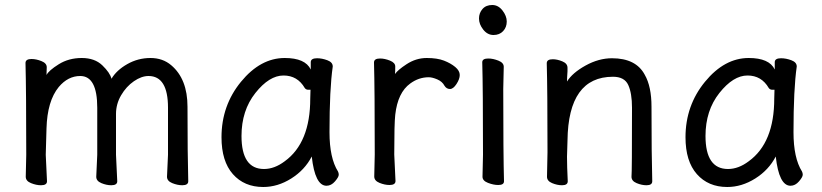

<svg xmlns="http://www.w3.org/2000/svg" viewBox="-20 -724 3287 768"><path d="M144 17Q125 17 104 8.5Q83 0 83 -17L85 -105Q85 -356 82 -472Q82 -488 106 -488Q125 -488 146 -479.5Q167 -471 167 -455L166 -424Q175 -442 215 -467Q255 -492 307 -492Q359 -492 389.5 -462.5Q420 -433 426 -409Q446 -443 489 -467.5Q532 -492 582 -492Q631 -492 665 -463Q730 -408 730 -297Q730 -105 733 1Q733 17 709 17Q690 17 669 8.5Q648 0 648 -17L652 -105V-293Q652 -420 574 -420Q546 -420 515.5 -399Q485 -378 464.5 -343Q444 -308 444 -268V-105L449 1Q449 17 425 17Q406 17 385.5 8.5Q365 0 365 -17L369 -105V-293Q369 -420 301 -420Q252 -420 215 -376Q169 -320 166 -210L163 -105L168 1Q168 17 144 17Z M1033 24Q957 24 911.5 -27.5Q866 -79 866 -175Q866 -302 944 -397Q1022 -492 1119 -492Q1201 -492 1223 -446V-475Q1223 -491 1248 -491Q1268 -491 1289.5 -483Q1311 -475 1311 -458Q1298 -368 1298 -195Q1298 -92 1332 -38Q1335 -32 1335 -25Q1335 -16 1320 1.5Q1305 19 1286 19Q1240 19 1227 -98Q1199 -44 1145 -10Q1091 24 1033 24ZM1036 -48Q1078 -48 1119 -79Q1221 -153 1221 -330L1222 -365H1213Q1204 -365 1199 -372Q1170 -422 1114 -422Q1057 -422 1001.5 -352Q946 -282 946 -180Q946 -48 1036 -48Z M1538 16Q1519 16 1498 7.5Q1477 -1 1477 -18L1479 -106Q1479 -367 1476 -474Q1476 -490 1500 -490Q1519 -490 1540 -481.5Q1561 -473 1561 -458Q1561 -436 1560 -428Q1571 -444 1606 -467Q1644 -492 1687 -492Q1729 -492 1756 -481.5Q1783 -471 1801 -456Q1819 -441 1819 -424Q1819 -408 1806 -388Q1793 -368 1780 -368Q1766 -368 1758 -381Q1749 -398 1729 -406.5Q1709 -415 1695 -415Q1655 -415 1621 -390Q1571 -354 1561 -265Q1557 -230 1557 -106L1562 0Q1562 16 1538 16Z M1973 16Q1954 16 1932 7.5Q1910 -1 1910 -17L1912 -105Q1912 -368 1909 -475Q1909 -490 1933 -490Q1952 -490 1973.5 -481.5Q1995 -473 1995 -457L1993 -368Q1993 -105 1996 1Q1996 16 1973 16ZM2007 -638Q2007 -615 1992.5 -599.5Q1978 -584 1954 -584Q1930 -584 1913 -605.5Q1896 -627 1896 -650Q1896 -672 1910 -688Q1924 -704 1949 -704Q1973 -704 1990 -682Q2007 -660 2007 -638Z M2228 17Q2209 17 2188.5 8.5Q2168 0 2168 -17L2170 -115Q2170 -364 2167 -471Q2167 -487 2191 -487Q2209 -487 2229.5 -478.5Q2250 -470 2250 -453V-439Q2248 -411 2248 -398Q2270 -433 2322.5 -462Q2375 -491 2428 -491Q2524 -491 2559 -425Q2586 -378 2586 -297Q2586 -105 2589 1Q2589 17 2566 17Q2547 17 2526.5 8.5Q2506 0 2506 -17Q2508 -34 2508 -293Q2508 -351 2493 -384Q2478 -417 2432 -417Q2253 -417 2250 -162L2248 -97Q2248 -59 2251 1Q2251 17 2228 17Z M2889 24Q2813 24 2767.5 -27.5Q2722 -79 2722 -175Q2722 -302 2800 -397Q2878 -492 2975 -492Q3057 -492 3079 -446V-475Q3079 -491 3104 -491Q3124 -491 3145.5 -483Q3167 -475 3167 -458Q3154 -368 3154 -195Q3154 -92 3188 -38Q3191 -32 3191 -25Q3191 -16 3176 1.5Q3161 19 3142 19Q3096 19 3083 -98Q3055 -44 3001 -10Q2947 24 2889 24ZM2892 -48Q2934 -48 2975 -79Q3077 -153 3077 -330L3078 -365H3069Q3060 -365 3055 -372Q3026 -422 2970 -422Q2913 -422 2857.5 -352Q2802 -282 2802 -180Q2802 -48 2892 -48Z"/></svg>

Font: LXGW WenKai TC
Style: Bold
Weight: 700
Designer: LXGW / Fontworks Inc.
Foundry: LXGW / Fontworks Inc.
Version: Version 1.330;April 28, 2024